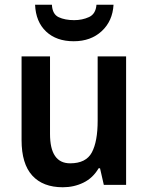

<svg xmlns="http://www.w3.org/2000/svg" viewBox="-20 -780 626 810"><path d="M512 -542V0H418L402 -70H396Q372 -29 332 -9.5Q292 10 245 10Q161 10 116 -39.5Q71 -89 71 -189V-542H191V-215Q191 -91 276 -91Q343 -91 367.5 -137Q392 -183 392 -271V-542ZM459 -760Q455 -691 409 -648.5Q363 -606 291 -606Q218 -606 174.5 -647Q131 -688 128 -760H199Q201 -720 227.5 -707.5Q254 -695 293 -695Q327 -695 355.5 -708Q384 -721 387 -760Z"/></svg>

Font: Noto Sans Telugu SemiCondensed SemiBold
Style: Regular
Weight: 600
Width: 4
Designer: Jelle Bosma - Monotype Design Team
Foundry: Monotype Imaging Inc.
Version: Version 2.005; ttfautohint (v1.8.4.7-5d5b)